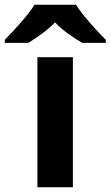

<svg xmlns="http://www.w3.org/2000/svg" viewBox="-79 -786 464 806"><path d="M240 -766H66C38 -721 -22 -656 -59 -619V-606H40C75 -628 117 -656 152 -692C186 -656 231 -627 266 -606H365V-619C329 -655 268 -721 240 -766ZM227 0V-546H78V0Z"/></svg>

Font: Noto Sans Gujarati
Style: Bold
Weight: 700
Designer: Jelle Bosma - Monotype Design Team, Universal Thirst
Foundry: Monotype Imaging Inc.
Version: Version 2.106